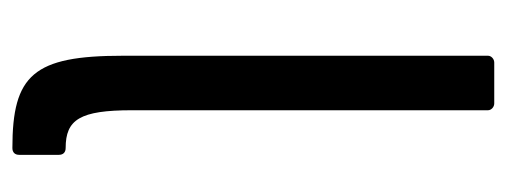

<svg xmlns="http://www.w3.org/2000/svg" viewBox="-274 -541 818 310"><g transform="rotate(90 135.0 -386.0)"><path d="M70 -765V-175C70 -31 101 3 219 3C226 3 230 -1 230 -8V-72C230 -79 226 -83 219 -83C173 -83 158 -106 158 -190V-765C158 -770 153 -775 147 -775H81C75 -775 70 -770 70 -765Z"/></g></svg>

Font: Aldone Medium
Style: Regular
Weight: 500
Designer: Pietro Gregorini
Version: Version 1.500;FEAKit 1.0